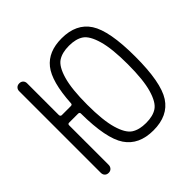

<svg xmlns="http://www.w3.org/2000/svg" viewBox="-144 -654 788 788"><g transform="rotate(-45 250.0 -260.0)"><path d="M381.3 -468.3Q357.4 -484.4 317.4 -484.4Q277.3 -484.4 252.9 -468.3Q228.5 -452.1 213.9 -401.4Q199.2 -350.6 199.2 -259.8Q199.2 -168.9 213.9 -118.7Q228.5 -68.4 252.9 -52.2Q277.3 -36.1 317.4 -36.1Q357.4 -36.1 381.3 -52.2Q405.3 -68.4 419.9 -118.7Q434.6 -168.9 434.6 -259.8Q434.6 -350.6 419.9 -401.4Q405.3 -452.1 381.3 -468.3ZM41 -23.4V-497.1Q41 -506.8 47.4 -513.2Q53.7 -519.5 64 -519.5Q74.2 -519.5 80.6 -513.2Q86.9 -506.8 86.9 -497.1V-313.5Q86.9 -304.7 94.7 -303.7H147.5Q156.2 -303.7 156.2 -311.5Q163.1 -430.7 201.7 -479Q240.2 -527.3 317.4 -527.3Q402.3 -527.3 440.4 -468.8Q478.5 -410.2 478.5 -260.3Q478.5 -110.4 440.4 -51.8Q402.3 6.8 317.4 6.8Q233.4 6.8 194.8 -50.3Q156.2 -107.4 155.3 -252.9Q155.3 -260.7 146.5 -260.7H94.7Q86.9 -260.7 86.9 -252.9V-23.4Q86.9 -13.7 80.6 -6.8Q74.2 0 64 0Q53.7 0 47.4 -6.3Q41 -12.7 41 -23.4Z"/></g></svg>

Font: Rounded-X Mgen+ 2m light
Style: Regular
Weight: 200
Designer: [Source Han Sans]
Ryoko NISHIZUKA  (kana & ideographs); Paul D. Hunt (Latin, Greek & Cyrillic); Wenlong ZHANG  (bopomofo
Version: Version 1.059.20150602